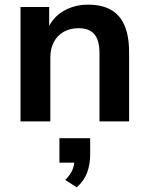

<svg xmlns="http://www.w3.org/2000/svg" viewBox="-20 -521 639 824"><path d="M68 0V-491H191V-393H183Q205 -446 252 -473.5Q299 -501 358 -501Q417 -501 456 -479Q495 -457 514.5 -411.5Q534 -366 534 -297V0H407V-291Q407 -329 397.5 -353Q388 -377 368 -388.5Q348 -400 317 -400Q281 -400 253.5 -384.5Q226 -369 211 -340.5Q196 -312 196 -274V0ZM309 283 260 251Q283 228 291.5 206.5Q300 185 300 161L327 177H235V72H367V143Q367 184 354 219.5Q341 255 309 283Z"/></svg>

Font: Nunito Sans 11pt
Style: Bold
Weight: 700
Version: Version 3.101;gftools[0.9.27]